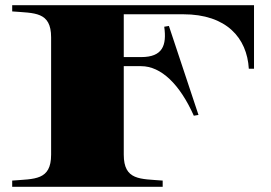

<svg xmlns="http://www.w3.org/2000/svg" viewBox="-20 -720 1045 740"><path d="M959 -700H27V-676C113 -669 177 -676 177 -576V-124C177 -24 113 -31 27 -24V0H607V-24C521 -31 457 -24 457 -124V-465H524C601 -465 673 -395 727 -274L745 -277L631 -620L613 -617C623 -545 607 -500 524 -500H457V-665H686C853 -665 932 -574 939 -455H959Z"/></svg>

Font: Sprat Extended Black
Style: Regular
Weight: 900
Width: 9
Designer: Ethan Nakache
Foundry: Collletttivo
Version: Version 2.000;Glyphs 3.2 (3217)